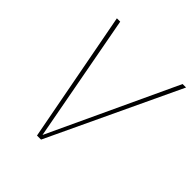

<svg xmlns="http://www.w3.org/2000/svg" viewBox="-186 -809 938 938"><g transform="rotate(45 282.5 -340.5)"><path d="M244 0H216L87 -681H110L233 -21L541 -681H565Z"/></g></svg>

Font: FiraGO Thin
Style: Italic
Weight: 100
Italic angle: -8°
Designer: bBox Type GmbH
Foundry: bBox Type GmbH
Version: Version 1.001